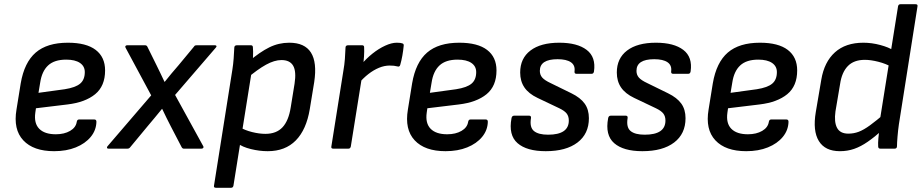

<svg xmlns="http://www.w3.org/2000/svg" viewBox="-20 -703 4359 908"><path d="M236 12Q138 12 90 -39.5Q42 -91 58 -185L78 -309Q95 -408 149 -454.5Q203 -501 301 -501Q388 -501 432.5 -467Q477 -433 477 -370Q477 -296 430 -257.5Q383 -219 299 -209L150 -191L147 -170Q140 -120 165.5 -94Q191 -68 244 -68Q284 -68 311.5 -84Q339 -100 343 -127Q345 -138 354 -138H426Q436 -138 436 -127Q435 -87 409 -55.5Q383 -24 338.5 -6Q294 12 236 12ZM162 -264 286 -281Q337 -289 359 -307.5Q381 -326 381 -362Q381 -390 358 -405.5Q335 -421 293 -421Q237 -421 207.5 -393.5Q178 -366 170 -312Z M493 0Q487 0 486 -4Q485 -8 489 -12L695 -252L574 -477Q571 -482 573.5 -485.5Q576 -489 582 -489H665Q674 -489 677 -482L720 -395Q730 -376 739 -356Q748 -336 758 -316H759Q775 -336 791.5 -356Q808 -376 824 -394L897 -482Q900 -487 903 -488Q906 -489 911 -489H996Q1002 -489 1003.5 -485.5Q1005 -482 1000 -477L808 -254L941 -12Q944 -8 941.5 -4Q939 0 933 0H849Q843 0 839 -7L788 -105Q778 -125 767.5 -145.5Q757 -166 747 -188H746Q728 -166 711.5 -146Q695 -126 678 -106L596 -7Q591 0 583 0Z M1246 12Q1207 12 1166.5 2Q1126 -8 1104 -25L1113 -102Q1138 -87 1172 -78.5Q1206 -70 1235 -70Q1287 -70 1316 -101Q1345 -132 1355 -196L1373 -307Q1382 -365 1366.5 -392Q1351 -419 1311 -419Q1278 -419 1238 -397Q1198 -375 1145 -330L1156 -412Q1209 -457 1253.5 -479Q1298 -501 1348 -501Q1421 -501 1450.5 -454.5Q1480 -408 1466 -315L1445 -187Q1429 -90 1379 -39Q1329 12 1246 12ZM1001 185Q990 185 992 175L1079 -374Q1083 -399 1085 -426.5Q1087 -454 1088 -477Q1088 -489 1101 -489H1166Q1176 -489 1176 -479Q1177 -471 1177 -458.5Q1177 -446 1176.5 -433.5Q1176 -421 1174 -415L1170 -363L1084 175Q1082 185 1073 185Z M1556 0Q1545 0 1547 -10L1604 -369Q1609 -397 1611 -424Q1613 -451 1614 -478Q1614 -489 1627 -489H1692Q1702 -489 1702 -480Q1703 -461 1701.5 -437Q1700 -413 1697 -396L1692 -341L1639 -10Q1638 -6 1635.5 -3Q1633 0 1628 0ZM1675 -307 1686 -395Q1712 -426 1741.5 -449.5Q1771 -473 1801.5 -487Q1832 -501 1856 -501Q1875 -501 1882 -498Q1887 -497 1888.5 -493.5Q1890 -490 1889 -485Q1887 -464 1883 -441Q1879 -418 1873 -397Q1870 -385 1859 -389Q1852 -391 1843 -392Q1834 -393 1823 -393Q1798 -393 1772.5 -382.5Q1747 -372 1722.5 -353Q1698 -334 1675 -307Z M2087 12Q1989 12 1941 -39.5Q1893 -91 1909 -185L1929 -309Q1946 -408 2000 -454.5Q2054 -501 2152 -501Q2239 -501 2283.5 -467Q2328 -433 2328 -370Q2328 -296 2281 -257.5Q2234 -219 2150 -209L2001 -191L1998 -170Q1991 -120 2016.5 -94Q2042 -68 2095 -68Q2135 -68 2162.5 -84Q2190 -100 2194 -127Q2196 -138 2205 -138H2277Q2287 -138 2287 -127Q2286 -87 2260 -55.5Q2234 -24 2189.5 -6Q2145 12 2087 12ZM2013 -264 2137 -281Q2188 -289 2210 -307.5Q2232 -326 2232 -362Q2232 -390 2209 -405.5Q2186 -421 2144 -421Q2088 -421 2058.5 -393.5Q2029 -366 2021 -312Z M2561 12Q2471 12 2427.5 -26Q2384 -64 2399 -144Q2401 -156 2412 -156H2482Q2493 -156 2491 -144Q2484 -101 2505 -83.5Q2526 -66 2572 -66Q2670 -66 2670 -133Q2670 -153 2660 -166Q2650 -179 2625 -191L2522 -240Q2480 -260 2460 -289.5Q2440 -319 2440 -360Q2440 -427 2488.5 -464Q2537 -501 2625 -501Q2710 -501 2754.5 -467Q2799 -433 2789 -365Q2787 -354 2778 -354H2706Q2696 -354 2697 -365Q2701 -394 2680 -408.5Q2659 -423 2617 -423Q2533 -423 2533 -368Q2533 -349 2544.5 -336Q2556 -323 2584 -310L2682 -262Q2725 -241 2745 -213Q2765 -185 2765 -144Q2765 -70 2711 -29Q2657 12 2561 12Z M3018 12Q2928 12 2884.5 -26Q2841 -64 2856 -144Q2858 -156 2869 -156H2939Q2950 -156 2948 -144Q2941 -101 2962 -83.5Q2983 -66 3029 -66Q3127 -66 3127 -133Q3127 -153 3117 -166Q3107 -179 3082 -191L2979 -240Q2937 -260 2917 -289.5Q2897 -319 2897 -360Q2897 -427 2945.5 -464Q2994 -501 3082 -501Q3167 -501 3211.5 -467Q3256 -433 3246 -365Q3244 -354 3235 -354H3163Q3153 -354 3154 -365Q3158 -394 3137 -408.5Q3116 -423 3074 -423Q2990 -423 2990 -368Q2990 -349 3001.5 -336Q3013 -323 3041 -310L3139 -262Q3182 -241 3202 -213Q3222 -185 3222 -144Q3222 -70 3168 -29Q3114 12 3018 12Z M3509 12Q3411 12 3363 -39.5Q3315 -91 3331 -185L3351 -309Q3368 -408 3422 -454.5Q3476 -501 3574 -501Q3661 -501 3705.5 -467Q3750 -433 3750 -370Q3750 -296 3703 -257.5Q3656 -219 3572 -209L3423 -191L3420 -170Q3413 -120 3438.5 -94Q3464 -68 3517 -68Q3557 -68 3584.5 -84Q3612 -100 3616 -127Q3618 -138 3627 -138H3699Q3709 -138 3709 -127Q3708 -87 3682 -55.5Q3656 -24 3611.5 -6Q3567 12 3509 12ZM3435 -264 3559 -281Q3610 -289 3632 -307.5Q3654 -326 3654 -362Q3654 -390 3631 -405.5Q3608 -421 3566 -421Q3510 -421 3480.5 -393.5Q3451 -366 3443 -312Z M3952 12Q3882 12 3852.5 -36Q3823 -84 3838 -173L3864 -326Q3878 -410 3928.5 -455.5Q3979 -501 4063 -501Q4103 -501 4143.5 -490Q4184 -479 4204 -465L4197 -386Q4169 -402 4133.5 -411Q4098 -420 4070 -420Q4018 -420 3989.5 -390.5Q3961 -361 3953 -306L3931 -176Q3924 -126 3938.5 -98.5Q3953 -71 3992 -71Q4018 -71 4041.5 -80Q4065 -89 4094.5 -110.5Q4124 -132 4166 -168L4153 -88Q4116 -55 4083.5 -32.5Q4051 -10 4019.5 1Q3988 12 3952 12ZM4143 0Q4133 0 4133 -11Q4132 -26 4134 -49Q4136 -72 4138 -87L4141 -134L4227 -673Q4229 -683 4238 -683H4310Q4321 -683 4319 -673L4231 -115Q4227 -87 4224.5 -57Q4222 -27 4222 -12Q4222 0 4211 0Z"/></svg>

Font: Sofia Sans Medium
Style: Italic
Weight: 500
Italic angle: -9°
Version: Version 4.101